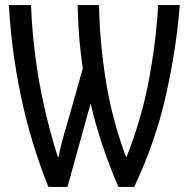

<svg xmlns="http://www.w3.org/2000/svg" viewBox="-20 -734 737 754"><path d="M170 0Q99 -178 61.5 -359.5Q24 -541 15 -714H102Q105 -621 118 -518.5Q131 -416 154 -314Q177 -212 207 -118H210Q215 -145 224 -179Q233 -213 242 -242L305 -465Q296 -527 291 -589Q286 -651 285 -714H369Q371 -570 396 -415.5Q421 -261 475 -118H477Q534 -260 563.5 -413.5Q593 -567 601 -714H686Q673 -545 632 -361.5Q591 -178 507 0H445Q410 -81 382 -164.5Q354 -248 336 -328L245 0Z"/></svg>

Font: Noto Sans ExtraCondensed
Style: Regular
Weight: 400
Width: 2
Designer: Monotype Design Team
Foundry: Monotype Imaging Inc.
Version: Version 2.013; ttfautohint (v1.8.4.7-5d5b)